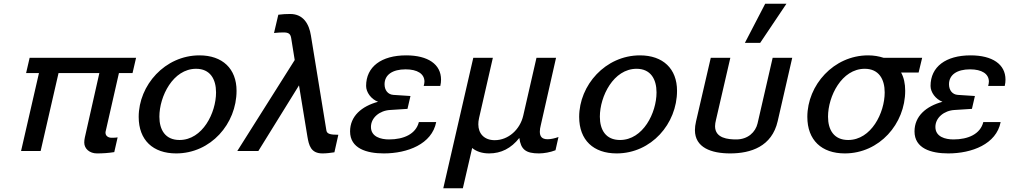

<svg xmlns="http://www.w3.org/2000/svg" viewBox="-20 -810 5414 1030"><path d="M691 -418 710 -500H139L120 -418H189L93 0H198L294 -418H513L435 -72C433 -65 432 -52 432 -45C432 -12 461 13 500 13C531 13 562 11 593 6L611 -73C603 -72 595 -71 587 -71H578C562 -71 546 -80 546 -98C546 -101 546 -103 547 -106L618 -418Z M724 -183C724 -58 801 13 925 13C1111 13 1249 -146 1249 -323C1249 -441 1174 -513 1050 -513C865 -513 724 -353 724 -183ZM835 -184C835 -293 908 -441 1032 -441C1107 -441 1139 -386 1139 -314C1139 -205 1067 -59 943 -59C867 -59 835 -113 835 -184Z M1629 -78C1637 -31 1647 13 1710 13C1731 13 1755 10 1774 7L1795 -87C1751 -87 1734 -92 1731 -110L1648 -619C1638 -683 1606 -735 1537 -735C1512 -735 1498 -734 1473 -731L1450 -633C1464 -635 1490 -636 1500 -636C1528 -636 1538 -629 1542 -606L1561 -488L1253 0H1366L1584 -352Z M1944 -349C1944 -315 1971 -278 2008 -264C1920 -240 1858 -187 1858 -105C1858 -14 1946 13 2039 13C2166 13 2297 -37 2320 -155H2227C2211 -91 2146 -62 2067 -62C2023 -62 1970 -76 1970 -129C1970 -179 2017 -217 2073 -220L2166 -226L2182 -295L2090 -301C2061 -303 2043 -326 2043 -358C2043 -409 2086 -438 2156 -438C2219 -438 2257 -414 2257 -372C2257 -364 2255 -357 2253 -349H2342C2345 -361 2346 -373 2346 -383C2346 -465 2276 -513 2159 -513C2026 -513 1944 -452 1944 -349Z M2358 200H2463L2513 -16C2536 3 2567 13 2604 13C2668 13 2722 -14 2766 -70C2774 -8 2801 13 2871 13C2898 13 2932 7 2960 -4L2976 -75C2957 -68 2935 -63 2918 -63C2886 -63 2876 -79 2876 -104C2876 -115 2878 -126 2881 -138L2963 -500H2858L2787 -190C2770 -115 2707 -58 2634 -58C2578 -58 2546 -93 2546 -143C2546 -153 2547 -164 2550 -177L2624 -500H2519Z M3087 -183C3087 -58 3164 13 3288 13C3474 13 3612 -146 3612 -323C3612 -441 3537 -513 3413 -513C3228 -513 3087 -353 3087 -183ZM3198 -184C3198 -293 3271 -441 3395 -441C3470 -441 3502 -386 3502 -314C3502 -205 3430 -59 3306 -59C3230 -59 3198 -113 3198 -184Z M4199 -790H4085L3976 -580H4058ZM3714 -159C3710 -142 3708 -126 3708 -112C3708 -18 3796 13 3897 13C4008 13 4121 -24 4152 -160L4230 -500H4125L4044 -148C4033 -101 3992 -62 3930 -62C3886 -62 3816 -68 3816 -133C3816 -143 3818 -155 3821 -167L3898 -500H3793Z M4311 -183C4311 -58 4388 13 4512 13C4698 13 4836 -146 4836 -323C4836 -361 4829 -394 4814 -421H4908L4927 -500H4720C4695 -508 4668 -513 4637 -513C4452 -513 4311 -353 4311 -183ZM4422 -184C4422 -293 4495 -441 4619 -441C4694 -441 4726 -386 4726 -314C4726 -205 4654 -59 4530 -59C4454 -59 4422 -113 4422 -184Z M4972 -349C4972 -315 4999 -278 5036 -264C4948 -240 4886 -187 4886 -105C4886 -14 4974 13 5067 13C5194 13 5325 -37 5348 -155H5255C5239 -91 5174 -62 5095 -62C5051 -62 4998 -76 4998 -129C4998 -179 5045 -217 5101 -220L5194 -226L5210 -295L5118 -301C5089 -303 5071 -326 5071 -358C5071 -409 5114 -438 5184 -438C5247 -438 5285 -414 5285 -372C5285 -364 5283 -357 5281 -349H5370C5373 -361 5374 -373 5374 -383C5374 -465 5304 -513 5187 -513C5054 -513 4972 -452 4972 -349Z"/></svg>

Font: Perun Medium Italic
Style: Regular
Weight: 500
Italic angle: -12°
Foundry: Copyright (c) Stefan Peev, Context Ltd, 2016
Version: Version 1.026